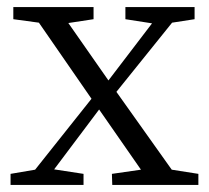

<svg xmlns="http://www.w3.org/2000/svg" viewBox="-20 -522 591 542"><path d="M9.8 0V-31.2L79.1 -43L238.3 -243.2L89.8 -458L17.6 -467.8V-502H244.1V-467.8L172.9 -457L286.1 -294.9L409.2 -456.1L334 -467.8V-502H529.3V-467.8L465.8 -458L308.6 -262.7L464.8 -43L540 -31.2V0H296.9L295.9 -31.2L377.9 -43L259.8 -212.9L132.8 -43.9L215.8 -31.2V0Z"/></svg>

Font: Bpmf Zihi Box R
Style: R
Weight: 400
Foundry: But Ko
Version: Version 1.320